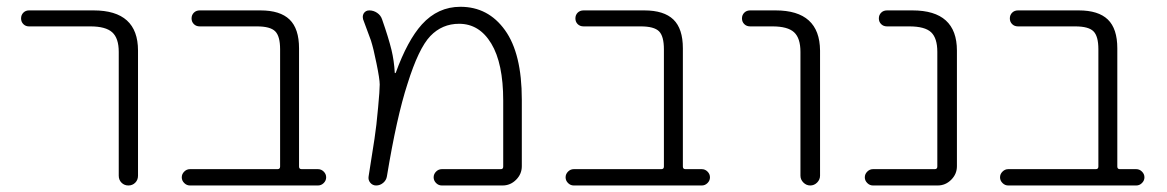

<svg xmlns="http://www.w3.org/2000/svg" viewBox="-20 -576 3489 574"><path d="M66.4 -497.1Q56.6 -497.1 49.8 -503.9Q43 -510.7 43 -521Q43 -531.2 49.8 -538.1Q56.6 -544.9 66.4 -544.9H259.8Q392.6 -544.9 392.6 -424.8V-50.8Q392.6 -38.1 384.3 -29.8Q376 -21.5 363.8 -21.5Q351.6 -21.5 343.3 -29.8Q335 -38.1 335 -50.8V-420.9Q335 -461.9 315.4 -479.5Q295.9 -497.1 250 -497.1Z M817.4 -428.7Q817.4 -467.8 802.7 -482.4Q788.1 -497.1 748 -497.1H577.1Q566.4 -497.1 559.6 -503.9Q552.7 -510.7 552.7 -521Q552.7 -531.2 559.6 -538.1Q566.4 -544.9 577.1 -544.9H758.8Q817.4 -544.9 845.7 -517.6Q874 -490.2 874 -431.6V-78.1Q874 -70.3 881.8 -70.3H930.7Q940.4 -70.3 947.8 -63Q955.1 -55.7 955.1 -45.9Q955.1 -36.1 947.8 -28.8Q940.4 -21.5 930.7 -21.5H547.9Q538.1 -21.5 530.8 -28.8Q523.4 -36.1 523.4 -45.9Q523.4 -55.7 530.8 -63Q538.1 -70.3 547.9 -70.3H809.6Q817.4 -70.3 817.4 -78.1Z M1300.8 -21.5Q1291 -21.5 1283.7 -28.8Q1276.4 -36.1 1276.4 -45.9Q1276.4 -55.7 1283.7 -63Q1291 -70.3 1300.8 -70.3H1477.5Q1484.4 -70.3 1484.4 -78.1V-275.4Q1484.4 -386.7 1448.7 -445.8Q1413.1 -504.9 1352.5 -504.9Q1301.8 -504.9 1266.6 -468.3Q1231.4 -431.6 1198.2 -325.2Q1166 -226.6 1136.7 -48.8Q1134.8 -37.1 1125.5 -29.3Q1116.2 -21.5 1104.5 -21.5Q1093.8 -21.5 1086.9 -29.8Q1080.1 -38.1 1082 -48.8Q1094.7 -127.9 1099.6 -161.1Q1105.5 -199.2 1110.4 -254.9Q1115.2 -305.7 1115.2 -323.2Q1115.2 -339.8 1105.5 -386.7Q1096.7 -430.7 1088.9 -455.1Q1082 -473.6 1065.4 -518.6Q1064.5 -522.5 1064.5 -525.4Q1064.5 -531.2 1067.4 -536.1Q1073.2 -544.9 1084 -544.9Q1096.7 -544.9 1107.4 -537.6Q1118.2 -530.3 1122.1 -518.6Q1141.6 -462.9 1150.4 -426.8Q1158.2 -394.5 1160.2 -358.4Q1160.2 -357.4 1161.1 -357.4Q1162.1 -357.4 1163.1 -358.4Q1198.2 -455.1 1241.2 -502.9Q1289.1 -555.7 1356.4 -555.7Q1439.5 -555.7 1489.7 -485.8Q1540 -416 1540 -278.3V-79.1Q1540 -55.7 1522.9 -38.6Q1505.9 -21.5 1482.4 -21.5Z M1964.8 -428.7Q1964.8 -467.8 1950.2 -482.4Q1935.5 -497.1 1895.5 -497.1H1724.6Q1713.9 -497.1 1707 -503.9Q1700.2 -510.7 1700.2 -521Q1700.2 -531.2 1707 -538.1Q1713.9 -544.9 1724.6 -544.9H1906.2Q1964.8 -544.9 1993.2 -517.6Q2021.5 -490.2 2021.5 -431.6V-78.1Q2021.5 -70.3 2029.3 -70.3H2078.1Q2087.9 -70.3 2095.2 -63Q2102.5 -55.7 2102.5 -45.9Q2102.5 -36.1 2095.2 -28.8Q2087.9 -21.5 2078.1 -21.5H1695.3Q1685.5 -21.5 1678.2 -28.8Q1670.9 -36.1 1670.9 -45.9Q1670.9 -55.7 1678.2 -63Q1685.5 -70.3 1695.3 -70.3H1957Q1964.8 -70.3 1964.8 -78.1Z M2222.7 -497.1Q2211.9 -497.1 2205.1 -503.9Q2198.2 -510.7 2198.2 -521Q2198.2 -531.2 2205.1 -538.1Q2211.9 -544.9 2222.7 -544.9H2298.8Q2430.7 -544.9 2431.6 -424.8V-50.8Q2431.6 -39.1 2422.9 -30.3Q2414.1 -21.5 2402.3 -21.5Q2390.6 -21.5 2381.8 -30.3Q2373 -39.1 2373 -50.8V-420.9Q2373 -461.9 2354 -479.5Q2335 -497.1 2289.1 -497.1Z M2782.2 -420.9Q2782.2 -461.9 2763.7 -479.5Q2745.1 -497.1 2698.2 -497.1H2631.8Q2621.1 -497.1 2614.3 -503.9Q2607.4 -510.7 2607.4 -521Q2607.4 -531.2 2614.3 -538.1Q2621.1 -544.9 2631.8 -544.9H2708Q2840.8 -544.9 2840.8 -424.8V-79.1Q2840.8 -55.7 2823.7 -38.6Q2806.6 -21.5 2783.2 -21.5H2589.8Q2580.1 -21.5 2572.8 -28.8Q2565.4 -36.1 2565.4 -45.9Q2565.4 -55.7 2572.8 -63Q2580.1 -70.3 2589.8 -70.3H2774.4Q2782.2 -70.3 2782.2 -78.1Z M3263.7 -428.7Q3263.7 -467.8 3249 -482.4Q3234.4 -497.1 3194.3 -497.1H3023.4Q3012.7 -497.1 3005.9 -503.9Q2999 -510.7 2999 -521Q2999 -531.2 3005.9 -538.1Q3012.7 -544.9 3023.4 -544.9H3205.1Q3263.7 -544.9 3292 -517.6Q3320.3 -490.2 3320.3 -431.6V-78.1Q3320.3 -70.3 3328.1 -70.3H3377Q3386.7 -70.3 3394 -63Q3401.4 -55.7 3401.4 -45.9Q3401.4 -36.1 3394 -28.8Q3386.7 -21.5 3377 -21.5H2994.1Q2984.4 -21.5 2977.1 -28.8Q2969.7 -36.1 2969.7 -45.9Q2969.7 -55.7 2977.1 -63Q2984.4 -70.3 2994.1 -70.3H3255.9Q3263.7 -70.3 3263.7 -78.1Z"/></svg>

Font: irohamaru Light
Style: Regular
Weight: 200
Designer: [Source Han Sans]
Ryoko NISHIZUKA  (kana & ideographs); Paul D. Hunt (Latin, Greek & Cyrillic); Wenlong ZHANG  (bopomofo
Version: Version 1.01